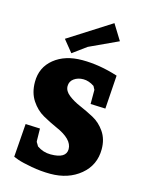

<svg xmlns="http://www.w3.org/2000/svg" viewBox="-116 -825 687 907"><g transform="rotate(15 227.5 -372.0)"><path d="M118 -183Q119 -128 119 -123.5Q119 -119 120.5 -116.5Q122 -114 125.5 -108.5Q129 -103 131 -99Q161 -78 198 -78Q274 -78 274 -124Q274 -173 190 -209Q156 -224 121.5 -243.5Q87 -263 62.5 -300Q38 -337 38 -390Q38 -461 91 -504Q144 -547 228.5 -547Q313 -547 403 -518L392 -354L319 -357V-426L310 -443Q283 -461 256.5 -461Q230 -461 211 -447.5Q192 -434 192 -410.5Q192 -387 216 -368Q240 -349 274 -334.5Q308 -320 342.5 -301.5Q377 -283 401 -248Q425 -213 425 -164Q425 -86 366.5 -37.5Q308 11 220 11Q174 11 127.5 2.5Q81 -6 58 -14L35 -23L47 -186ZM329 -755 376 -679Q254 -623 236 -614L169 -565L122 -623Z"/></g></svg>

Font: Andada SC
Style: Bold
Weight: 700
Designer: Carolina Giovagnoli
Foundry: Carolina Giovagnoli
Version: Version 1.003